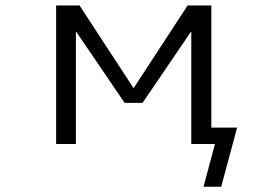

<svg xmlns="http://www.w3.org/2000/svg" viewBox="-20 -540 1040 720"><path d="M695.3 -419.9 514.6 -154.3H447.3L266.6 -419.9H264.6V0H190.4V-519.5H278.3L480.5 -210H481.4L683.6 -519.5H772.5V-61.5H869.1L809.6 160.2H743.2L786.1 0H772.5H734.4H697.3V-419.9Z"/></svg>

Font: Gen Shin Gothic Monospace Normal
Style: Regular
Weight: 350
Designer: [Source Han Sans]
Ryoko NISHIZUKA  (kana & ideographs); Paul D. Hunt (Latin, Greek & Cyrillic); Wenlong ZHANG  (bopomofo
Version: Version 1.002.20150607